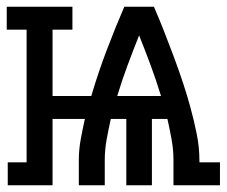

<svg xmlns="http://www.w3.org/2000/svg" viewBox="-38 -550 673 570"><path d="M-15 0V-68H41V-462H-18V-530H177V-462H118V-265H233Q253 -333 278 -399Q303 -465 331 -530H419Q435 -493 449.5 -456Q464 -419 478 -381.5Q492 -344 504.5 -306.5Q517 -269 527.5 -230.5Q538 -192 546 -152.5Q554 -113 554 -74V-68H615V0H477V-74Q477 -105 471.5 -135.5Q466 -166 459 -197H413V0H337V-197H291Q284 -166 278.5 -135.5Q273 -105 273 -74V0H196V-74Q196 -105 201.5 -135.5Q207 -166 214 -197H118V0ZM310 -265H440Q426 -311 409.5 -355.5Q393 -400 375 -445Q357 -400 340.5 -355.5Q324 -311 310 -265Z"/></svg>

Font: Iosevka Curly Slab Extended
Style: Regular
Weight: 400
Width: 7
Monospace: yes
Designer: Belleve Invis
Foundry: Belleve Invis
Version: Version 11.1.0; ttfautohint (v1.8.3)